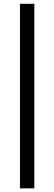

<svg xmlns="http://www.w3.org/2000/svg" viewBox="-20 -844 290 1024"><path d="M86.4 -823.7H163.1V160.6H86.4Z"/></svg>

Font: Duru Sans
Style: Regular
Weight: 400
Designer: Onur Yazõcõgil
Foundry: Onur Yazõcõgil
Version: Version 1.001